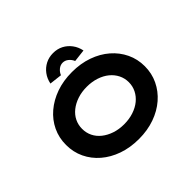

<svg xmlns="http://www.w3.org/2000/svg" viewBox="-201 -1191 1470 1470"><g transform="rotate(-45 534.0 -455.5)"><path d="M535 10Q440 10 362 -17.5Q284 -45 227 -94Q170 -143 138.5 -209Q107 -275 107 -353Q107 -431 138.5 -497Q170 -563 227.5 -612Q285 -661 362.5 -688.5Q440 -716 534 -716Q627 -716 705 -688.5Q783 -661 840 -611.5Q897 -562 928.5 -496Q960 -430 960 -353Q960 -276 928.5 -210Q897 -144 840 -94.5Q783 -45 705 -17.5Q627 10 535 10ZM534 -150Q589 -150 636 -165.5Q683 -181 716.5 -208.5Q750 -236 768.5 -273Q787 -310 787 -353Q787 -396 768.5 -433Q750 -470 716.5 -497.5Q683 -525 636 -540.5Q589 -556 534 -556Q479 -556 432.5 -540.5Q386 -525 351.5 -497.5Q317 -470 299 -433Q281 -396 281 -353Q281 -310 299 -273Q317 -236 351.5 -208.5Q386 -181 432.5 -165.5Q479 -150 534 -150ZM457 -758 355 -770Q364 -815 389.5 -849Q415 -883 452 -902Q489 -921 534 -921Q580 -921 616.5 -902Q653 -883 678.5 -849Q704 -815 713 -770L611 -758Q601 -783 580 -800Q559 -817 534 -817Q509 -817 488 -800Q467 -783 457 -758Z"/></g></svg>

Font: Lexend Tera
Style: Bold
Weight: 700
Designer: Bonnie Shaver-Troup, Thomas Jockin
Foundry: Lexend
Version: Version 1.007